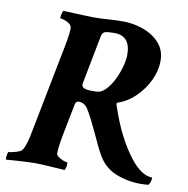

<svg xmlns="http://www.w3.org/2000/svg" viewBox="-88 -719 780 798"><g transform="rotate(10 302.0 -320.0)"><path d="M554.7 5.9Q501 5.9 450.2 -14.6Q399.4 -35.2 371.1 -88.9Q365.2 -98.6 352.5 -125.5Q339.8 -152.3 325.2 -183.6Q310.5 -214.8 296.9 -240.2Q283.2 -265.6 276.4 -272.5Q262.7 -286.1 245.1 -286.1Q232.4 -286.1 229.5 -270.5L203.1 -135.7Q198.2 -110.4 195.8 -90.8Q193.4 -71.3 193.4 -57.6Q193.4 -51.8 202.6 -44.9Q211.9 -38.1 223.1 -33.7Q234.4 -29.3 240.2 -29.3Q242.2 -29.3 242.2 -24.4Q242.2 -5.9 235.4 3.9Q221.7 2.9 196.8 1.5Q171.9 0 147.9 -1.5Q124 -2.9 111.3 -2.9Q95.7 -2.9 69.3 -1.5Q43 0 19.5 1.5Q-3.9 2.9 -11.7 3.9Q-12.7 2.9 -12.7 -2Q-12.7 -8.8 -10.7 -19Q-8.8 -29.3 -6.8 -29.3Q3.9 -29.3 24.9 -35.6Q45.9 -42 50.8 -50.8Q58.6 -63.5 64.5 -84Q70.3 -104.5 75.2 -131.8L149.4 -510.7Q154.3 -536.1 156.2 -553.2Q158.2 -570.3 158.2 -580.1Q158.2 -594.7 140.1 -604Q122.1 -613.3 110.4 -613.3Q108.4 -613.3 108.4 -618.2Q108.4 -625 111.3 -634.8Q114.3 -644.5 116.2 -646.5Q168 -644.5 198.7 -643.1Q229.5 -641.6 240.2 -641.6Q268.6 -641.6 304.2 -644Q339.8 -646.5 368.2 -646.5Q409.2 -646.5 451.2 -632.3Q493.2 -618.2 521.5 -587.9Q549.8 -557.6 549.8 -510.7Q549.8 -470.7 530.3 -429.2Q510.7 -387.7 477.5 -355.5Q444.3 -323.2 403.3 -309.6Q398.4 -307.6 401.4 -299.8Q423.8 -231.4 450.7 -178.7Q477.5 -126 507.8 -87.9Q554.7 -28.3 599.6 -28.3Q599.6 -9.8 589.8 3.9Q583 4.9 574.2 5.4Q565.4 5.9 554.7 5.9ZM308.6 -339.8Q329.1 -339.8 347.7 -358.9Q366.2 -377.9 379.9 -405.8Q393.6 -433.6 401.4 -462.9Q409.2 -492.2 409.2 -512.7Q409.2 -592.8 340.8 -592.8Q328.1 -592.8 316.9 -591.8Q305.7 -590.8 300.8 -588.9Q290 -584 287.1 -568.4L248 -366.2Q248 -365.2 247.6 -363.3Q247.1 -361.3 247.1 -359.4Q247.1 -348.6 257.8 -344.2Q268.6 -339.8 283.2 -339.8Q297.9 -339.8 308.6 -339.8Z"/></g></svg>

Font: Crimson Text
Style: Bold Italic
Weight: 700
Italic angle: -11°
Designer: Sebastian Kosch
Foundry: Sebastian Kosch
Version: Version 1.100; ttfautohint (v1.8.4)